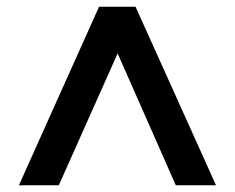

<svg xmlns="http://www.w3.org/2000/svg" viewBox="-20 -716 694 568"><path d="M328 -558 500 -168H619L381 -696H273L36 -168H154Z"/></svg>

Font: Malmofest Medium
Style: Regular
Weight: 500
Designer: Jonny Pinhorn (Poppins), Kolossal
Version: Version 1.004;Glyphs 3.1.2 (3151)